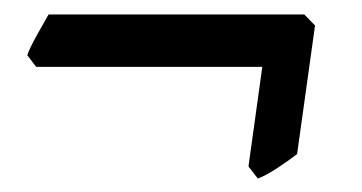

<svg xmlns="http://www.w3.org/2000/svg" viewBox="-20 -332 513 272"><path d="M426.3 -295.9 400.9 -113.8Q391.6 -106.4 374 -94.7Q356.4 -83 345.2 -79.1L332 -96.2L351.6 -237.3H31.2L18.6 -253.9Q22 -263.7 32.7 -283Q43.5 -302.2 48.8 -311.5Q152.3 -311.5 219.7 -311.5Q287.1 -311.5 325.9 -311.5Q364.7 -311.5 383.1 -311.5Q401.4 -311.5 406.2 -311.5Q411.1 -311.5 411.1 -311.5Z"/></svg>

Font: Gentium Book Plus
Style: Bold Italic
Weight: 700
Italic angle: -8°
Designer: Victor Gaultney, Annie Olsen, Iska Routamaa, Becca Hirsbrunner
Foundry: SIL International
Version: Version 6.101